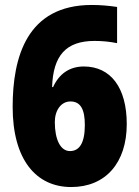

<svg xmlns="http://www.w3.org/2000/svg" viewBox="-20 -744 559 774"><path d="M31 -313C31 -101 125 10 267 10C406 10 491 -88 491 -244C491 -391 426 -476 318 -476C260 -476 218 -446 194 -393H190C194 -520 246 -579 361 -579C393 -579 423 -576 452 -570V-716C418 -721 384 -724 350 -724C88 -724 31 -513 31 -313ZM262 -135C224 -135 201 -181 201 -252C201 -299 226 -335 264 -335C305 -335 322 -303 322 -240C322 -164 298 -135 262 -135Z"/></svg>

Font: Noto Sans Sinhala UI Condensed Black
Style: Regular
Weight: 900
Width: 3
Designer: Jelle Bosma - Monotype Design Team
Foundry: Monotype Imaging Inc.
Version: Version 2.006